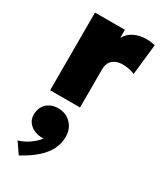

<svg xmlns="http://www.w3.org/2000/svg" viewBox="-235 -616 934 1113"><g transform="rotate(30 232.5 -59.0)"><path d="M62.5 0V-520H262.5V-466Q282 -501.5 318.5 -518.8Q355 -536 399 -536Q417.5 -536 430.8 -533.8Q444 -531.5 457 -529L434.5 -324Q416 -331.5 394.8 -335.8Q373.5 -340 352.5 -340Q313.5 -340 288 -319Q262.5 -298 262.5 -253V0ZM94 418.5 44.5 346.5Q84.5 334.5 117 311.2Q149.5 288 169 262Q137.5 263.5 110.5 252.8Q83.5 242 67 220.8Q50.5 199.5 50.5 170Q50.5 122.5 80 94.8Q109.5 67 156.5 67Q208.5 67 242.2 101.5Q276 136 276 190Q276 233.5 256.5 273Q237 312.5 196.8 348.5Q156.5 384.5 94 418.5Z"/></g></svg>

Font: Geologica Cursive Black
Style: Regular
Weight: 900
Designer: Sindre Bremnes, Frode Helland
Foundry: Monokrom Skriftforlag AS
Version: Version 1.010;gftools[0.9.28]